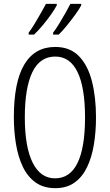

<svg xmlns="http://www.w3.org/2000/svg" viewBox="-20 -968 571 998"><path d="M479 -358Q479 -283 468 -216.5Q457 -150 432.5 -99Q408 -48 367.5 -19Q327 10 267 10Q206 10 164.5 -20Q123 -50 98.5 -101.5Q74 -153 63 -219.5Q52 -286 52 -359Q52 -542 106.5 -633Q161 -724 267 -724Q344 -724 390.5 -676Q437 -628 458 -545Q479 -462 479 -358ZM109 -358Q109 -205 149.5 -123Q190 -41 266 -41Q344 -41 383 -121Q422 -201 422 -358Q422 -513 383 -593.5Q344 -674 267 -674Q187 -674 148 -592.5Q109 -511 109 -358ZM402 -940Q393 -922 372 -893Q351 -864 327.5 -835Q304 -806 285 -788H256V-798Q272 -819 289.5 -848Q307 -877 322.5 -904.5Q338 -932 346 -948H402ZM275 -940Q265 -921 245.5 -893Q226 -865 202 -836.5Q178 -808 157 -788H129V-798Q146 -821 163 -849.5Q180 -878 195 -904.5Q210 -931 219 -948H275Z"/></svg>

Font: Noto Sans Sinhala ExtraCondensed Light
Style: Regular
Weight: 300
Width: 2
Designer: Jelle Bosma - Monotype Design Team
Foundry: Monotype Imaging Inc.
Version: Version 2.006; ttfautohint (v1.8.4.7-5d5b)